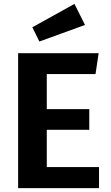

<svg xmlns="http://www.w3.org/2000/svg" viewBox="-20 -965 568 985"><path d="M362 -945 416 -837 182 -752 146 -825ZM486 -692 470 -585H220V-405H438V-299H220V-108H488V0H73V-692Z"/></svg>

Font: Fira Sans SemiBold
Style: Regular
Weight: 600
Designer: bBox Type GmbH & Carrois Corporate GbR & Edenspiekermann AG
Foundry: bBox Type GmbH & Carrois Corporate GbR & Edenspiekermann AG
Version: Version 4.301;PS 004.301;hotconv 1.0.88;makeotf.lib2.5.64775